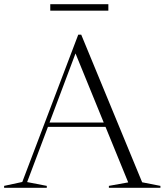

<svg xmlns="http://www.w3.org/2000/svg" viewBox="-28 -889 780 909"><path d="M645 -26 731.5 -9V0H487.5V-9L579 -25.5L471.5 -288.5H199L100.5 -27L193.5 -9V0H-8.5V-9L77.5 -27.5L342.5 -725H356.5ZM206.5 -309H463L329.5 -636ZM210 -838.5V-869H485V-838.5Z"/></svg>

Font: Newsreader Display Light
Style: Regular
Weight: 300
Designer: Hugues Gentile
Foundry: Production Type
Version: Version 1.001